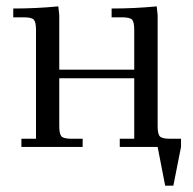

<svg xmlns="http://www.w3.org/2000/svg" viewBox="-20 -466 613 609"><path d="M22 -411.1V-439Q94.7 -439 165 -445.8L168 -418V-245.1H405.8V-371.1Q405.8 -396.5 398.7 -403.8Q391.6 -411.1 367.2 -411.1H334V-439Q407.2 -439 477.1 -445.8L480 -418V-65.9Q480 -41 487.1 -33.4Q494.1 -25.9 519 -25.9H554.2V0L529.8 123H503.9L480 0H359.9V-25.9H405.8V-217.8H168V-65.9Q168 -41 175 -33.4Q182.1 -25.9 207 -25.9H242.2V0H47.9V-25.9H94.2V-371.1Q94.2 -396 87.2 -403.6Q80.1 -411.1 55.2 -411.1Z"/></svg>

Font: Dihjauti
Style: Regular
Weight: 400
Designer: T. Christopher White
Version: Version 3.0.0